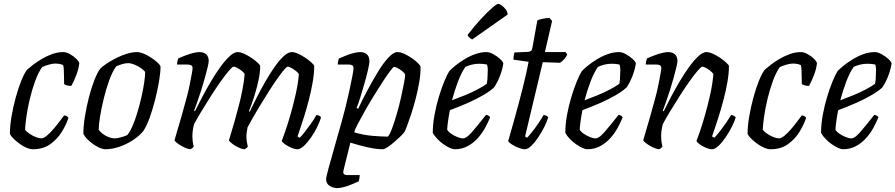

<svg xmlns="http://www.w3.org/2000/svg" viewBox="-20 -768 4608 988"><path d="M149 0Q135 0 118 -7Q101 -14 84 -26Q67 -38 52.5 -51.5Q38 -65 31 -79Q31 -121 39.5 -170Q48 -219 61 -266.5Q74 -314 89 -351.5Q104 -389 119 -409Q130 -419 150 -434.5Q170 -450 195.5 -465Q221 -480 249 -490Q277 -500 306 -500Q321 -500 340 -489.5Q359 -479 373 -465Q387 -451 388 -442Q384 -410 371 -377.5Q358 -345 347 -326Q335 -326 325.5 -328.5Q316 -331 310 -335Q310 -346 309.5 -365.5Q309 -385 308.5 -404.5Q308 -424 305 -433Q294 -438 283.5 -439.5Q273 -441 266 -441Q250 -441 231.5 -435.5Q213 -430 197 -423Q177 -395 161 -351Q145 -307 133.5 -259Q122 -211 116 -168.5Q110 -126 109 -100Q118 -89 133 -79Q148 -69 164.5 -62.5Q181 -56 192 -56Q204 -56 220 -69Q236 -82 252.5 -101Q269 -120 284 -140Q299 -160 310 -174Q318 -174 324 -170Q330 -166 332 -161Q321 -127 298 -89.5Q275 -52 238.5 -26Q202 0 149 0Z M523 0Q510 0 493.5 -7Q477 -14 460 -26Q443 -38 429.5 -51.5Q416 -65 409 -79Q409 -120 417 -169Q425 -218 437.5 -267Q450 -316 465.5 -355.5Q481 -395 496 -415Q507 -426 528.5 -440.5Q550 -455 576.5 -468.5Q603 -482 631.5 -491Q660 -500 685 -500Q699 -500 718 -492.5Q737 -485 756 -472.5Q775 -460 789 -447.5Q803 -435 806 -426Q806 -393 798 -347Q790 -301 777.5 -252Q765 -203 749.5 -160.5Q734 -118 717 -93Q693 -65 660.5 -44.5Q628 -24 592 -12Q556 0 523 0ZM570 -56Q578 -56 590 -58.5Q602 -61 614.5 -65Q627 -69 635 -73Q649 -90 662.5 -121Q676 -152 687.5 -191Q699 -230 708 -269.5Q717 -309 722 -343Q727 -377 727 -398Q718 -409 703 -419Q688 -429 671 -436Q654 -443 639 -443Q626 -443 610.5 -438.5Q595 -434 578 -427Q558 -399 542 -354.5Q526 -310 514 -261Q502 -212 495 -169Q488 -126 488 -100Q497 -88 510.5 -78Q524 -68 540 -62Q556 -56 570 -56Z M960 0Q952 0 939 -5Q926 -10 913 -17.5Q900 -25 890 -33Q880 -41 878 -46Q882 -61 891.5 -93Q901 -125 914 -169.5Q927 -214 940 -264Q949 -296 955.5 -329Q962 -362 966.5 -386Q971 -410 971 -417Q971 -428 964 -432Q957 -436 944 -436H891Q891 -444 893 -452.5Q895 -461 897 -467Q914 -475 934 -482.5Q954 -490 973 -495Q992 -500 1005 -500Q1029 -500 1041.5 -488Q1054 -476 1054 -454Q1054 -445 1048.5 -422Q1043 -399 1034.5 -368Q1026 -337 1015.5 -304Q1005 -271 995 -243Q985 -215 979 -199L983 -195Q1000 -230 1021.5 -270.5Q1043 -311 1067 -351.5Q1091 -392 1115.5 -425.5Q1140 -459 1162.5 -479.5Q1185 -500 1203 -500Q1217 -500 1236 -491.5Q1255 -483 1273.5 -470.5Q1292 -458 1305 -446Q1318 -434 1319 -428Q1319 -395 1309.5 -351.5Q1300 -308 1286.5 -266.5Q1273 -225 1261 -196L1265 -193Q1281 -227 1302 -268Q1323 -309 1346.5 -350Q1370 -391 1394 -425Q1418 -459 1440.5 -479.5Q1463 -500 1482 -500Q1496 -500 1514.5 -491.5Q1533 -483 1551.5 -470.5Q1570 -458 1583 -446Q1596 -434 1597 -428Q1597 -391 1589 -345Q1581 -299 1569 -252.5Q1557 -206 1544 -165.5Q1531 -125 1522 -98.5Q1513 -72 1511 -66L1522 -59Q1532 -68 1548 -88.5Q1564 -109 1581 -133Q1598 -157 1608 -176Q1617 -176 1623.5 -172Q1630 -168 1632 -164Q1626 -143 1612.5 -115Q1599 -87 1580.5 -60.5Q1562 -34 1543.5 -17Q1525 0 1510 0Q1497 0 1479.5 -7.5Q1462 -15 1447.5 -25Q1433 -35 1430 -43Q1435 -56 1448 -93Q1461 -130 1475.5 -180.5Q1490 -231 1502 -285Q1514 -339 1518 -387Q1511 -397 1500 -405Q1489 -413 1478 -419Q1467 -425 1461 -425Q1455 -425 1440.5 -407.5Q1426 -390 1405.5 -361Q1385 -332 1363 -297Q1341 -262 1319.5 -227Q1298 -192 1281 -162Q1264 -132 1254 -113Q1252 -102 1250 -90Q1248 -78 1248 -66Q1248 -52 1250 -39.5Q1252 -27 1255 -14Q1254 -11 1249.5 -7Q1245 -3 1238 0Q1230 0 1217 -5Q1204 -10 1191.5 -17.5Q1179 -25 1169.5 -33Q1160 -41 1158 -46Q1161 -57 1168.5 -81Q1176 -105 1186.5 -141.5Q1197 -178 1209 -225Q1219 -262 1227.5 -306Q1236 -350 1239 -387Q1233 -397 1222 -405Q1211 -413 1200 -419Q1189 -425 1182 -425Q1176 -425 1157.5 -403.5Q1139 -382 1115 -348Q1091 -314 1065.5 -274Q1040 -234 1017 -196Q994 -158 979 -130Q975 -117 972.5 -100.5Q970 -84 970 -66Q970 -55 971.5 -41.5Q973 -28 977 -14Q975 -11 971.5 -7.5Q968 -4 960 0Z M1716 200Q1695 200 1676.5 188.5Q1658 177 1658 154Q1658 144 1669.5 102Q1681 60 1699 -3.5Q1717 -67 1738 -141Q1747 -172 1757.5 -214.5Q1768 -257 1777.5 -300Q1787 -343 1793 -375Q1799 -407 1799 -417Q1799 -428 1792.5 -432Q1786 -436 1773 -436H1718Q1718 -444 1720 -453.5Q1722 -463 1724 -467Q1740 -474 1760 -482Q1780 -490 1799.5 -495Q1819 -500 1833 -500Q1856 -500 1868.5 -488Q1881 -476 1881 -454Q1881 -439 1873 -405.5Q1865 -372 1854 -333.5Q1843 -295 1832.5 -262Q1822 -229 1815 -213L1823 -208Q1843 -251 1869.5 -301Q1896 -351 1924 -397Q1952 -443 1978.5 -471.5Q2005 -500 2025 -500Q2041 -500 2060.5 -491Q2080 -482 2099 -469Q2118 -456 2130.5 -443.5Q2143 -431 2144 -425Q2145 -390 2137.5 -346Q2130 -302 2118.5 -258Q2107 -214 2094.5 -176.5Q2082 -139 2072.5 -114.5Q2063 -90 2060 -87Q2054 -79 2039.5 -65Q2025 -51 2007.5 -36Q1990 -21 1974 -10.5Q1958 0 1949 0Q1917 0 1872 -10Q1827 -20 1783 -34L1748 107Q1744 121 1749.5 127Q1755 133 1768 133H1831Q1831 141 1829.5 149.5Q1828 158 1826 165Q1811 172 1790.5 180.5Q1770 189 1750 194.5Q1730 200 1716 200ZM1976 -65Q1986 -76 1998 -108.5Q2010 -141 2022 -182.5Q2034 -224 2043.5 -266Q2053 -308 2059 -340.5Q2065 -373 2065 -385Q2060 -394 2048.5 -403Q2037 -412 2025.5 -418Q2014 -424 2008 -424Q2004 -424 1988 -403Q1972 -382 1949.5 -347.5Q1927 -313 1902.5 -273Q1878 -233 1856.5 -195Q1835 -157 1820 -128Q1805 -99 1803 -87Q1850 -73 1897 -69Q1944 -65 1976 -65Z M2320 0Q2310 0 2294.5 -7Q2279 -14 2262 -26Q2245 -38 2230.5 -53Q2216 -68 2207 -84Q2207 -129 2216 -177.5Q2225 -226 2238.5 -270.5Q2252 -315 2266.5 -350Q2281 -385 2292 -402Q2301 -412 2321 -428.5Q2341 -445 2367.5 -461.5Q2394 -478 2424 -489Q2454 -500 2484 -500Q2499 -500 2519 -489Q2539 -478 2554 -464Q2569 -450 2570 -441Q2567 -420 2559.5 -396.5Q2552 -373 2542 -352.5Q2532 -332 2523 -319Q2505 -301 2468.5 -279.5Q2432 -258 2386.5 -238Q2341 -218 2295 -201Q2289 -170 2285.5 -144.5Q2282 -119 2281 -101Q2287 -90 2301.5 -80Q2316 -70 2333 -63Q2350 -56 2363 -56Q2372 -56 2382.5 -63.5Q2393 -71 2407 -86.5Q2421 -102 2439 -124.5Q2457 -147 2481 -177Q2489 -176 2494.5 -172.5Q2500 -169 2502 -164Q2492 -139 2476.5 -110.5Q2461 -82 2438.5 -57Q2416 -32 2386.5 -16Q2357 0 2320 0ZM2306 -252Q2339 -264 2373 -278Q2407 -292 2436.5 -307.5Q2466 -323 2485 -337Q2487 -347 2488 -358Q2489 -369 2489 -378Q2490 -394 2490 -409.5Q2490 -425 2486 -436Q2476 -438 2466 -439Q2456 -440 2447 -440Q2426 -440 2408 -435.5Q2390 -431 2375 -424Q2354 -394 2336.5 -347.5Q2319 -301 2306 -252ZM2410 -565Q2403 -568 2395 -575Q2387 -582 2386 -588Q2422 -635 2455.5 -671Q2489 -707 2512.5 -727.5Q2536 -748 2544 -748Q2551 -748 2562 -740Q2573 -732 2582.5 -719.5Q2592 -707 2592 -693Z M2681 0Q2668 0 2648.5 -7.5Q2629 -15 2613.5 -25Q2598 -35 2595 -42Q2608 -87 2621.5 -135Q2635 -183 2647.5 -229.5Q2660 -276 2670.5 -318Q2681 -360 2688.5 -394Q2696 -428 2700 -450L2622 -461Q2622 -473 2624 -483.5Q2626 -494 2627 -498L2696 -501Q2707 -502 2712.5 -506.5Q2718 -511 2720 -524L2745 -663Q2755 -668 2772.5 -671.5Q2790 -675 2807 -676L2821 -660L2784 -500H2890L2899 -488Q2894 -476 2883.5 -464Q2873 -452 2862 -445L2773 -448L2682 -66L2692 -59Q2701 -68 2717 -88Q2733 -108 2749.5 -132Q2766 -156 2777 -176Q2786 -176 2792.5 -172Q2799 -168 2801 -164Q2795 -143 2781 -115Q2767 -87 2749.5 -61Q2732 -35 2714 -17.5Q2696 0 2681 0Z M3002 0Q2992 0 2976.5 -7Q2961 -14 2944 -26Q2927 -38 2912.5 -53Q2898 -68 2889 -84Q2889 -129 2898 -177.5Q2907 -226 2920.5 -270.5Q2934 -315 2948.5 -350Q2963 -385 2974 -402Q2983 -412 3003 -428.5Q3023 -445 3049.5 -461.5Q3076 -478 3106 -489Q3136 -500 3166 -500Q3181 -500 3201 -489Q3221 -478 3236 -464Q3251 -450 3252 -441Q3249 -420 3241.5 -396.5Q3234 -373 3224 -352.5Q3214 -332 3205 -319Q3187 -301 3150.5 -279.5Q3114 -258 3068.5 -238Q3023 -218 2977 -201Q2971 -170 2967.5 -144.5Q2964 -119 2963 -101Q2969 -90 2983.5 -80Q2998 -70 3015 -63Q3032 -56 3045 -56Q3054 -56 3064.5 -63.5Q3075 -71 3089 -86.5Q3103 -102 3121 -124.5Q3139 -147 3163 -177Q3171 -176 3176.5 -172.5Q3182 -169 3184 -164Q3174 -139 3158.5 -110.5Q3143 -82 3120.5 -57Q3098 -32 3068.5 -16Q3039 0 3002 0ZM2988 -252Q3021 -264 3055 -278Q3089 -292 3118.5 -307.5Q3148 -323 3167 -337Q3169 -347 3170 -358Q3171 -369 3171 -378Q3172 -394 3172 -409.5Q3172 -425 3168 -436Q3158 -438 3148 -439Q3138 -440 3129 -440Q3108 -440 3090 -435.5Q3072 -431 3057 -424Q3036 -394 3018.5 -347.5Q3001 -301 2988 -252Z M3372 0Q3364 0 3351 -5Q3338 -10 3325 -17.5Q3312 -25 3302 -33Q3292 -41 3290 -46Q3294 -61 3303.5 -93Q3313 -125 3326 -169.5Q3339 -214 3352 -264Q3361 -296 3367.5 -329Q3374 -362 3378.5 -386Q3383 -410 3383 -417Q3383 -428 3376 -432Q3369 -436 3356 -436H3303Q3303 -444 3305 -452.5Q3307 -461 3309 -467Q3326 -475 3346 -482.5Q3366 -490 3385 -495Q3404 -500 3417 -500Q3441 -500 3453.5 -488Q3466 -476 3466 -454Q3466 -445 3460.5 -422Q3455 -399 3446.5 -368Q3438 -337 3427.5 -304Q3417 -271 3407 -243Q3397 -215 3391 -199L3395 -195Q3412 -230 3433.5 -270.5Q3455 -311 3479 -351.5Q3503 -392 3527.5 -425.5Q3552 -459 3574.5 -479.5Q3597 -500 3615 -500Q3629 -500 3648 -491.5Q3667 -483 3685.5 -470.5Q3704 -458 3717 -446Q3730 -434 3731 -428Q3731 -391 3723 -345Q3715 -299 3702.5 -252.5Q3690 -206 3677.5 -166Q3665 -126 3655.5 -99Q3646 -72 3644 -66L3656 -59Q3665 -68 3681.5 -89Q3698 -110 3715 -134.5Q3732 -159 3742 -176Q3751 -176 3757.5 -171.5Q3764 -167 3766 -164Q3760 -143 3746 -115.5Q3732 -88 3714 -61.5Q3696 -35 3677.5 -17.5Q3659 0 3644 0Q3631 0 3613 -7.5Q3595 -15 3581 -25Q3567 -35 3564 -43Q3569 -55 3581.5 -91Q3594 -127 3608.5 -178Q3623 -229 3635 -283.5Q3647 -338 3651 -387Q3644 -397 3633 -405.5Q3622 -414 3611 -419.5Q3600 -425 3594 -425Q3588 -425 3569.5 -403.5Q3551 -382 3527 -348Q3503 -314 3477.5 -274Q3452 -234 3429 -196Q3406 -158 3391 -130Q3387 -115 3384.5 -99Q3382 -83 3382 -68Q3382 -55 3383.5 -42Q3385 -29 3389 -14Q3387 -11 3383.5 -7.5Q3380 -4 3372 0Z M3945 0Q3931 0 3914 -7Q3897 -14 3880 -26Q3863 -38 3848.5 -51.5Q3834 -65 3827 -79Q3827 -121 3835.5 -170Q3844 -219 3857 -266.5Q3870 -314 3885 -351.5Q3900 -389 3915 -409Q3926 -419 3946 -434.5Q3966 -450 3991.5 -465Q4017 -480 4045 -490Q4073 -500 4102 -500Q4117 -500 4136 -489.5Q4155 -479 4169 -465Q4183 -451 4184 -442Q4180 -410 4167 -377.5Q4154 -345 4143 -326Q4131 -326 4121.5 -328.5Q4112 -331 4106 -335Q4106 -346 4105.5 -365.5Q4105 -385 4104.5 -404.5Q4104 -424 4101 -433Q4090 -438 4079.5 -439.5Q4069 -441 4062 -441Q4046 -441 4027.5 -435.5Q4009 -430 3993 -423Q3973 -395 3957 -351Q3941 -307 3929.5 -259Q3918 -211 3912 -168.5Q3906 -126 3905 -100Q3914 -89 3929 -79Q3944 -69 3960.5 -62.5Q3977 -56 3988 -56Q4000 -56 4016 -69Q4032 -82 4048.5 -101Q4065 -120 4080 -140Q4095 -160 4106 -174Q4114 -174 4120 -170Q4126 -166 4128 -161Q4117 -127 4094 -89.5Q4071 -52 4034.5 -26Q3998 0 3945 0Z M4318 0Q4308 0 4292.5 -7Q4277 -14 4260 -26Q4243 -38 4228.5 -53Q4214 -68 4205 -84Q4205 -129 4214 -177.5Q4223 -226 4236.5 -270.5Q4250 -315 4264.5 -350Q4279 -385 4290 -402Q4299 -412 4319 -428.5Q4339 -445 4365.5 -461.5Q4392 -478 4422 -489Q4452 -500 4482 -500Q4497 -500 4517 -489Q4537 -478 4552 -464Q4567 -450 4568 -441Q4565 -420 4557.5 -396.5Q4550 -373 4540 -352.5Q4530 -332 4521 -319Q4503 -301 4466.5 -279.5Q4430 -258 4384.5 -238Q4339 -218 4293 -201Q4287 -170 4283.5 -144.5Q4280 -119 4279 -101Q4285 -90 4299.5 -80Q4314 -70 4331 -63Q4348 -56 4361 -56Q4370 -56 4380.5 -63.5Q4391 -71 4405 -86.5Q4419 -102 4437 -124.5Q4455 -147 4479 -177Q4487 -176 4492.5 -172.5Q4498 -169 4500 -164Q4490 -139 4474.5 -110.5Q4459 -82 4436.5 -57Q4414 -32 4384.5 -16Q4355 0 4318 0ZM4304 -252Q4337 -264 4371 -278Q4405 -292 4434.5 -307.5Q4464 -323 4483 -337Q4485 -347 4486 -358Q4487 -369 4487 -378Q4488 -394 4488 -409.5Q4488 -425 4484 -436Q4474 -438 4464 -439Q4454 -440 4445 -440Q4424 -440 4406 -435.5Q4388 -431 4373 -424Q4352 -394 4334.5 -347.5Q4317 -301 4304 -252Z"/></svg>

Font: Texturina Medium 12pt Light
Style: Italic
Weight: 300
Italic angle: -11°
Version: Version 1.002